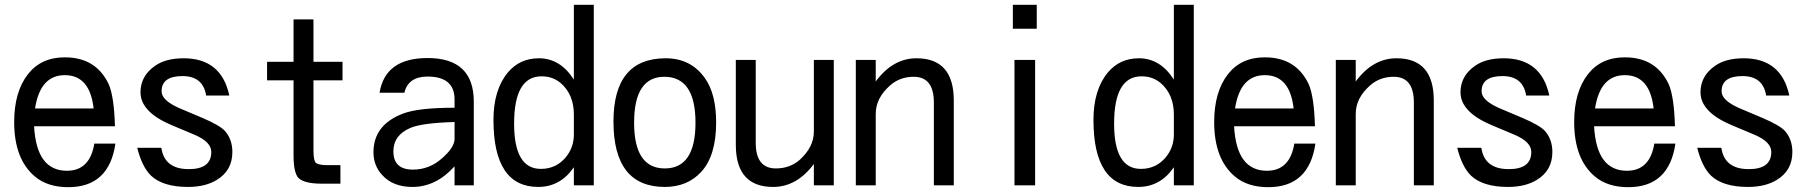

<svg xmlns="http://www.w3.org/2000/svg" viewBox="-20 -776 7540 800"><path d="M122.1 -250Q131.8 -64.5 258.8 -64.5Q354.5 -64.5 373 -177.7H460.9Q434.6 3.9 264.6 3.9Q177.7 3.9 125 -41Q39.1 -113.3 39.1 -267.6Q39.1 -392.6 95.7 -465.8Q150.4 -537.1 250 -537.1Q379.9 -537.1 432.6 -425.8Q455.1 -377 459 -250ZM126 -324.2H370.1Q354.5 -462.9 250 -462.9Q147.5 -462.9 126 -324.2Z M551.8 -160.2H652.3Q665 -71.3 766.6 -71.3Q860.4 -71.3 860.4 -142.6Q860.4 -184.6 792 -213.9L694.3 -254.9Q565.4 -309.6 565.4 -391.6Q565.4 -459 625 -501Q669.9 -533.2 745.1 -533.2Q902.3 -533.2 935.5 -377.9H838.9Q826.2 -459 740.2 -459Q653.3 -459 653.3 -395.5Q653.3 -356.4 732.4 -323.2L822.3 -285.2Q898.4 -252.9 918.9 -228.5Q948.2 -193.4 948.2 -142.6Q948.2 -66.4 884.8 -27.3Q836.9 2.9 763.7 2.9Q658.2 2.9 608.4 -44.9Q571.3 -82 551.8 -160.2Z M1092.8 -441.4V-518.6H1203.1V-695.3H1286.1V-518.6H1407.2V-441.4H1286.1V-150.4Q1286.1 -105.5 1296.9 -96.7Q1309.6 -87.9 1343.8 -87.9H1398.4V-10.7H1319.3Q1249 -10.7 1223.6 -34.2Q1203.1 -56.6 1203.1 -128.9V-441.4Z M1874 -327.1V-361.3Q1874 -457 1761.7 -457Q1680.7 -457 1665 -389.6H1561.5Q1585 -534.2 1761.7 -534.2Q1954.1 -534.2 1954.1 -352.5V-3.9H1874V-83Q1796.9 2.9 1698.2 2.9Q1617.2 2.9 1572.3 -46.9Q1536.1 -85.9 1536.1 -141.6Q1536.1 -255.9 1659.2 -302.7Q1722.7 -327.1 1874 -327.1ZM1874 -267.6Q1738.3 -263.7 1690.4 -243.2Q1619.1 -212.9 1619.1 -145.5Q1619.1 -69.3 1700.2 -69.3Q1767.6 -69.3 1819.3 -114.3Q1874 -161.1 1874 -197.3Z M2454.1 -3.9H2371.1V-79.1Q2314.5 2.9 2222.7 2.9Q2036.1 2.9 2036.1 -276.4Q2036.1 -401.4 2095.7 -473.6Q2145.5 -533.2 2225.6 -533.2Q2314.5 -533.2 2371.1 -444.3V-755.9H2454.1ZM2371.1 -215.8V-298.8Q2371.1 -382.8 2315.4 -430.7Q2282.2 -458 2236.3 -458Q2122.1 -458 2122.1 -260.7Q2122.1 -72.3 2233.4 -72.3Q2296.9 -72.3 2336.9 -120.1Q2371.1 -161.1 2371.1 -215.8Z M2753.9 -533.2Q2859.4 -533.2 2918 -449.2Q2963.9 -383.8 2963.9 -265.6Q2963.9 -127.9 2902.3 -60.5Q2844.7 2.9 2750 2.9Q2536.1 2.9 2536.1 -269.5Q2536.1 -533.2 2753.9 -533.2ZM2748 -456.1Q2622.1 -456.1 2622.1 -264.6Q2622.1 -74.2 2750 -74.2Q2877.9 -74.2 2877.9 -264.6Q2877.9 -456.1 2748 -456.1Z M3454.1 -526.4V-3.9H3371.1V-92.8Q3299.8 2.9 3201.2 2.9Q3045.9 2.9 3045.9 -172.9V-526.4H3128.9V-180.7Q3128.9 -74.2 3212.9 -74.2Q3270.5 -74.2 3311.5 -109.4Q3371.1 -163.1 3371.1 -227.5V-526.4Z M3545.9 -3.9V-526.4H3628.9V-436.5Q3700.2 -533.2 3798.8 -533.2Q3954.1 -533.2 3954.1 -357.4V-3.9H3871.1V-348.6Q3871.1 -456.1 3787.1 -456.1Q3729.5 -456.1 3688.5 -419.9Q3628.9 -367.2 3628.9 -301.8V-3.9Z M4207 -3.9V-526.4H4293V-3.9ZM4299.8 -755.9V-656.2H4200.2V-755.9Z M4954.1 -3.9H4871.1V-79.1Q4814.5 2.9 4722.7 2.9Q4536.1 2.9 4536.1 -276.4Q4536.1 -401.4 4595.7 -473.6Q4645.5 -533.2 4725.6 -533.2Q4814.5 -533.2 4871.1 -444.3V-755.9H4954.1ZM4871.1 -215.8V-298.8Q4871.1 -382.8 4815.4 -430.7Q4782.2 -458 4736.3 -458Q4622.1 -458 4622.1 -260.7Q4622.1 -72.3 4733.4 -72.3Q4796.9 -72.3 4836.9 -120.1Q4871.1 -161.1 4871.1 -215.8Z M5122.1 -250Q5131.8 -64.5 5258.8 -64.5Q5354.5 -64.5 5373 -177.7H5460.9Q5434.6 3.9 5264.6 3.9Q5177.7 3.9 5125 -41Q5039.1 -113.3 5039.1 -267.6Q5039.1 -392.6 5095.7 -465.8Q5150.4 -537.1 5250 -537.1Q5379.9 -537.1 5432.6 -425.8Q5455.1 -377 5459 -250ZM5126 -324.2H5370.1Q5354.5 -462.9 5250 -462.9Q5147.5 -462.9 5126 -324.2Z M5545.9 -3.9V-526.4H5628.9V-436.5Q5700.2 -533.2 5798.8 -533.2Q5954.1 -533.2 5954.1 -357.4V-3.9H5871.1V-348.6Q5871.1 -456.1 5787.1 -456.1Q5729.5 -456.1 5688.5 -419.9Q5628.9 -367.2 5628.9 -301.8V-3.9Z M6051.8 -160.2H6152.3Q6165 -71.3 6266.6 -71.3Q6360.4 -71.3 6360.4 -142.6Q6360.4 -184.6 6292 -213.9L6194.3 -254.9Q6065.4 -309.6 6065.4 -391.6Q6065.4 -459 6125 -501Q6169.9 -533.2 6245.1 -533.2Q6402.3 -533.2 6435.5 -377.9H6338.9Q6326.2 -459 6240.2 -459Q6153.3 -459 6153.3 -395.5Q6153.3 -356.4 6232.4 -323.2L6322.3 -285.2Q6398.4 -252.9 6418.9 -228.5Q6448.2 -193.4 6448.2 -142.6Q6448.2 -66.4 6384.8 -27.3Q6336.9 2.9 6263.7 2.9Q6158.2 2.9 6108.4 -44.9Q6071.3 -82 6051.8 -160.2Z M6622.1 -250Q6631.8 -64.5 6758.8 -64.5Q6854.5 -64.5 6873 -177.7H6960.9Q6934.6 3.9 6764.6 3.9Q6677.7 3.9 6625 -41Q6539.1 -113.3 6539.1 -267.6Q6539.1 -392.6 6595.7 -465.8Q6650.4 -537.1 6750 -537.1Q6879.9 -537.1 6932.6 -425.8Q6955.1 -377 6959 -250ZM6626 -324.2H6870.1Q6854.5 -462.9 6750 -462.9Q6647.5 -462.9 6626 -324.2Z M7051.8 -160.2H7152.3Q7165 -71.3 7266.6 -71.3Q7360.4 -71.3 7360.4 -142.6Q7360.4 -184.6 7292 -213.9L7194.3 -254.9Q7065.4 -309.6 7065.4 -391.6Q7065.4 -459 7125 -501Q7169.9 -533.2 7245.1 -533.2Q7402.3 -533.2 7435.5 -377.9H7338.9Q7326.2 -459 7240.2 -459Q7153.3 -459 7153.3 -395.5Q7153.3 -356.4 7232.4 -323.2L7322.3 -285.2Q7398.4 -252.9 7418.9 -228.5Q7448.2 -193.4 7448.2 -142.6Q7448.2 -66.4 7384.8 -27.3Q7336.9 2.9 7263.7 2.9Q7158.2 2.9 7108.4 -44.9Q7071.3 -82 7051.8 -160.2Z"/></svg>

Font: MotoyaLCedar
Style: W3 mono
Weight: 400
Version: Version 1.01